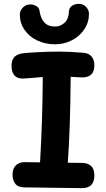

<svg xmlns="http://www.w3.org/2000/svg" viewBox="-20 -979 550 997"><path d="M470 -68Q470 -2 405 -2L105 -6Q72 -7 58.5 -26Q45 -45 45 -71Q45 -104 62.5 -120.5Q80 -137 105 -137L188 -136Q201 -357 202 -579Q159 -576 130 -573L97 -571Q69 -571 54.5 -588Q40 -605 40 -636Q40 -668 54.5 -683Q69 -698 97 -702Q119 -705 175 -708Q231 -711 287 -711Q341 -711 413 -705Q441 -703 455.5 -685.5Q470 -668 470 -640Q470 -577 407 -577Q392 -577 347 -580Q345 -308 332 -134L406 -133Q470 -132 470 -68ZM83 -904Q83 -924 99 -940Q115 -956 136 -956Q154 -956 168.5 -947.5Q183 -939 185 -924Q197 -841 265 -841Q294 -841 315.5 -861Q337 -881 338 -920Q339 -939 354 -949Q369 -959 389 -959Q411 -959 426.5 -943.5Q442 -928 442 -907Q442 -863 418 -827Q394 -791 353.5 -770Q313 -749 266 -749Q215 -749 173 -769Q131 -789 107 -824.5Q83 -860 83 -904Z"/></svg>

Font: Mali
Style: Bold
Weight: 700
Designer: Kitiyaporn Chalermlarp | Katatrad Aksorn Co.,Ltd.
Foundry: Cadson Demak Co.,Ltd.
Version: Version 1.000; ttfautohint (v1.6)